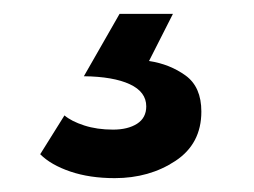

<svg xmlns="http://www.w3.org/2000/svg" viewBox="-20 -20 366 277"><path d="M145.5 237Q109.5 237 81.5 227.5Q53.5 218 38 202.5L73 146.5Q83 155 101.5 161Q120 167 143 167Q164.5 167 177.8 158.5Q191 150 191 133.5Q191 112.5 167.2 101.5Q143.5 90.5 101 90L152.5 0H229.5L195 68Q225 72.5 247.8 89Q270.5 105.5 270.5 141Q270.5 187.5 233 212.2Q195.5 237 145.5 237Z"/></svg>

Font: Junction SemiBold
Style: Regular
Weight: 600
Designer: Caroline Hadilaksono
Foundry: Caroline Hadilaksono, Tyler Finck, The League of Moveable Type
Version: Version 2.000; ttfautohint (v1.8.3)